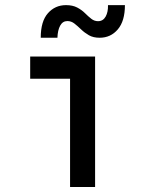

<svg xmlns="http://www.w3.org/2000/svg" viewBox="-20 -744 602 764"><path d="M258.8 0V-519H358.4V0ZM100.1 -430.7V-519H358.4V-430.7ZM142.1 -593.8Q142.1 -659.2 170.7 -691.4Q199.2 -723.6 242.7 -723.6Q269 -723.6 287.1 -714.1Q305.2 -704.6 318.1 -691.7Q331.1 -678.7 343.3 -669.2Q355.5 -659.7 370.1 -659.7Q390.1 -659.7 400.4 -678Q410.6 -696.3 409.7 -723.6H477.1Q477.1 -660.2 448.7 -627Q420.4 -593.8 376.5 -593.8Q351.1 -593.8 333.7 -603.8Q316.4 -613.8 302.7 -627Q289.1 -640.1 276.4 -650.1Q263.7 -660.2 248 -660.2Q229.5 -660.2 219.5 -642.1Q209.5 -624 208.5 -593.8Z"/></svg>

Font: Reddit Mono Medium
Style: Regular
Weight: 500
Monospace: yes
Designer: Stephen Hutchings
Foundry: Reddit
Version: Version 1.014